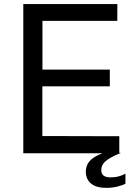

<svg xmlns="http://www.w3.org/2000/svg" viewBox="-20 -760 672 952"><path d="M95.5 -740H562L561.5 -656.5H190.5V-415H524.5V-332H190V-85.5L571.5 -84.5V-2.5L579.5 -2Q526.5 19.5 504.2 38.5Q482 57.5 482 82.5Q482 101 493.2 110.2Q504.5 119.5 529 119.5Q551 119.5 570.2 114Q589.5 108.5 602 101V150.5Q588 159 561.8 165.2Q535.5 171.5 507 171.5Q457.5 171.5 431.5 150Q405.5 128.5 405.5 90.5Q405.5 61.5 423.8 39.5Q442 17.5 487.5 0H95.5Z"/></svg>

Font: 1883 Sans
Style: Regular
Weight: 400
Designer: 1883 Sans project is a fork of Public Sans.
Version: Version 1.009